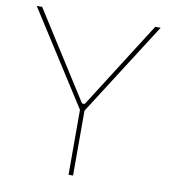

<svg xmlns="http://www.w3.org/2000/svg" viewBox="-80 -768 737 836"><g transform="rotate(10 289.0 -350.0)"><path d="M279 0H299V-287L563 -700H539L295 -316H283L39 -700H15L279 -287Z"/></g></svg>

Font: Fixel Display Thin
Style: Regular
Weight: 100
Designer: AlfaBravo + MacPaw
Foundry: Kyrylo Tkachov, Marchela Mozhyna, Serhii Makarenko, Maria Weinstein, Zakhar Kryvoshyya
Version: Version 1.211